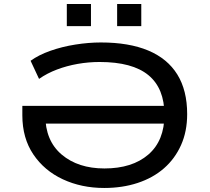

<svg xmlns="http://www.w3.org/2000/svg" viewBox="-20 -925 1041 954"><path d="M498 9Q385 9 292.5 -34Q200 -77 145.5 -158Q91 -239 91 -352V-399H844V-311H168L205 -353Q205 -226 286.5 -157Q368 -88 499 -88Q637 -88 717 -157Q797 -226 797 -355Q797 -486 717.5 -551.5Q638 -617 475 -617Q420 -617 366 -607.5Q312 -598 263 -579.5Q214 -561 174 -533L132 -623Q172 -652 230 -672.5Q288 -693 354 -703.5Q420 -714 481 -714Q621 -714 716.5 -674Q812 -634 861 -555Q910 -476 910 -358Q910 -272 879.5 -204Q849 -136 794.5 -88.5Q740 -41 664 -16Q588 9 498 9ZM562 -795V-905H682V-795ZM312 -795V-905H432V-795Z"/></svg>

Font: Nunito Sans 7pt Expanded Medium
Style: Regular
Weight: 500
Width: 7
Designer: Vernon Adams
Foundry: Vernon Adams
Version: Version 3.101;gftools[0.9.27]